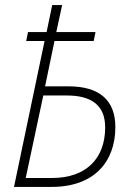

<svg xmlns="http://www.w3.org/2000/svg" viewBox="-20 -734 531 754"><path d="M35 0H183C349 0 433 -98 433 -235C433 -340 371 -395 249 -395H157L194 -573H348L355 -608H201L224 -714H185L163 -608H90L83 -573H155ZM184 -35H81L150 -359H243C337 -359 393 -322 393 -234C393 -112 319 -35 184 -35Z"/></svg>

Font: Noto Sans SemiCondensed ExtraLight
Style: Italic
Weight: 200
Width: 4
Italic angle: -12°
Designer: Monotype Design Team
Foundry: Monotype Imaging Inc.
Version: Version 2.013